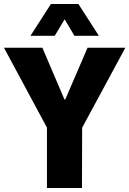

<svg xmlns="http://www.w3.org/2000/svg" viewBox="-35 -945 650 965"><path d="M201 0V-367L232 -246L-15 -705H178L289 -445H293L405 -705H595L347 -246L378 -367L377 0ZM118 -765 221 -925H359L462 -765H339L290 -848L240 -765Z"/></svg>

Font: Nunito Sans 7pt Condensed Black
Style: Regular
Weight: 900
Width: 3
Designer: Vernon Adams
Foundry: Vernon Adams
Version: Version 3.101;gftools[0.9.27]